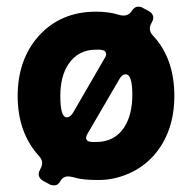

<svg xmlns="http://www.w3.org/2000/svg" viewBox="-20 -529 577 576"><path d="M127 23 110 14Q88 1 101 -22Q114 -44 96 -62Q33 -132 33 -241Q33 -350 96 -421Q162 -494 268 -494Q307 -494 335 -485Q363 -476 376 -497Q384 -509 394 -509Q404 -509 409 -505L426 -496Q448 -483 435 -461Q422 -439 440 -421Q503 -353 503 -241Q503 -132 440 -61Q409 -27 365.5 -8Q322 11 275.5 11Q229 11 207 4.5Q185 -2 175.5 1.5Q166 5 160 16Q154 27 143 27Q132 27 127 23ZM161 -241Q161 -177 180 -177Q192 -177 201 -194L296 -358Q300 -365 297.5 -371Q295 -377 288.5 -378.5Q282 -380 278 -380H268Q214 -380 185 -336Q161 -300 161 -241ZM357 -306Q345 -306 336 -288L241 -125Q233 -108 249 -104Q254 -103 258 -103H268Q323 -103 352 -146Q377 -184 377 -245Q377 -306 357 -306Z"/></svg>

Font: Tsunagi Gothic Black
Style: Regular
Weight: 900
Designer: Yoshimichi Ohira
Foundry: Positype
Version: Version 1.001